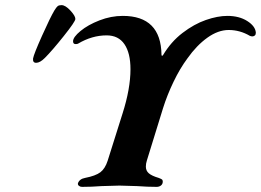

<svg xmlns="http://www.w3.org/2000/svg" viewBox="-20 -726 1018 749"><path d="M284 -11Q290 -28 312 -32Q353 -40 371.5 -54Q390 -68 400 -99L458 -283Q489 -380 489 -456Q489 -519 465.5 -553.5Q442 -588 396 -588Q339 -588 285 -556Q282 -554 275 -554Q265 -554 265 -565Q265 -581 294 -605Q323 -629 368 -646.5Q413 -664 459 -664Q608 -664 610 -512Q610 -509 612 -508.5Q614 -508 616 -511Q647 -563 692 -597.5Q737 -632 783 -648Q829 -664 867 -664Q913 -664 944.5 -644Q976 -624 978 -599V-598Q978 -591 974 -587.5Q970 -584 964 -584Q961 -584 955 -586Q916 -609 872 -609Q831 -609 789 -579Q747 -549 711 -498Q682 -459 657 -407Q632 -355 616 -304L553 -100Q549 -88 549 -76Q549 -60 560.5 -50Q572 -40 599 -32Q607 -29 611 -26.5Q615 -24 615 -18Q615 -8 608 -2.5Q601 3 591 3Q556 3 515 0Q465 -2 446 -2Q426 -2 376 0Q337 3 300 3Q293 3 288 -1Q283 -5 284 -11ZM109 -498Q112 -515 144 -586.5Q176 -658 192 -685Q200 -698 205 -702Q210 -706 220 -706Q235 -706 254.5 -685Q274 -664 274 -652Q274 -642 228.5 -585Q183 -528 155 -500Q136 -481 121 -481Q107 -481 109 -498Z"/></svg>

Font: EB Garamond
Style: Bold Italic
Weight: 700
Italic angle: -17.2°
Designer: Georg Duffner and Octavio Pardo
Foundry: Georg Duffner
Version: Version 1.000